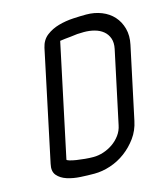

<svg xmlns="http://www.w3.org/2000/svg" viewBox="-109 -811 774 893"><g transform="rotate(-15 278.0 -364.5)"><path d="M126 -99Q125 -96 138 -92Q151 -88 170 -85Q189 -82 211 -80Q233 -78 251 -78Q275 -78 299.5 -86Q324 -94 345 -108.5Q366 -123 381.5 -144Q397 -165 402 -191L476 -538Q482 -567 474.5 -588.5Q467 -610 450 -624Q433 -638 409 -644.5Q385 -651 358 -651Q343 -651 326 -650L293 -646Q277 -645 263 -643Q249 -641 241 -640ZM162 -628Q170 -664 196 -684Q222 -704 256 -713.5Q290 -723 326 -725Q362 -727 389 -727Q429 -727 463 -713.5Q497 -700 519.5 -675Q542 -650 551.5 -615Q561 -580 552 -538L478 -191Q469 -147 444 -112.5Q419 -78 385.5 -53Q352 -28 312.5 -15Q273 -2 235 -2Q204 -2 168.5 -4Q133 -6 104 -15.5Q75 -25 58.5 -44.5Q42 -64 50 -99Z"/></g></svg>

Font: VDS Compensated
Style: Light Italic
Weight: 300
Italic angle: -12°
Designer: artmaker
Foundry: artmaker
Version: Version 1.000 2012 initial release